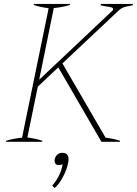

<svg xmlns="http://www.w3.org/2000/svg" viewBox="-20 -720 695 975"><path d="M11 -5Q44 -16 92 -21L227 -678Q179 -685 151 -695L152 -700H336L335 -695Q303 -684 253 -679L179 -315L554 -669V-673Q554 -681 547 -682Q535 -686 520 -687Q498 -691 491 -693L492 -700H655L654 -693Q647 -691 633 -689Q619 -687 607 -682.5Q595 -678 584 -668L297 -398L516 -21Q562 -15 590 -5L589 0H495L276 -378L172 -280L119 -22Q168 -15 195 -5L194 0H10ZM245 222Q263 203 277 176.5Q291 150 296 124L298 114Q291 118 276 118Q267 118 262 111.5Q257 105 257 96Q257 91 258 88Q262 72 272.5 64Q283 56 297 56Q328 56 328 89Q328 99 325 111Q320 139 300.5 177Q281 215 257 235Z"/></svg>

Font: Trirong Thin
Style: Italic
Weight: 250
Italic angle: -12°
Designer: Katatrad Team
Foundry: CadsonDemak
Version: Version 1.001